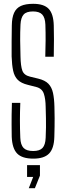

<svg xmlns="http://www.w3.org/2000/svg" viewBox="-20 -826 346 1007"><path d="M155 6Q96 6 70 -20.8Q44 -47.5 41.5 -108.5Q41 -143 40.8 -170Q40.5 -197 41 -224.2Q41.5 -251.5 42.5 -286.5H86.5Q84.5 -240.5 84.5 -194.2Q84.5 -148 86.5 -103Q88 -66.5 103.5 -50.2Q119 -34 154 -34Q188.5 -34 203.2 -50.2Q218 -66.5 219.5 -103Q221 -134 221.2 -157.5Q221.5 -181 221 -206Q220.5 -231 219.5 -265.5Q219 -307 210 -334.2Q201 -361.5 171 -369.5L126 -381Q91 -389.5 73.2 -407.2Q55.5 -425 49 -455Q42.5 -485 41 -530Q40.5 -565 41 -608.8Q41.5 -652.5 42 -693Q42.5 -733.5 53.8 -758.5Q65 -783.5 89.5 -794.8Q114 -806 154 -806Q210.5 -806 235.5 -779.5Q260.5 -753 262 -692Q263 -663 263 -620.2Q263 -577.5 262 -528.5H217.5Q219 -570.5 219.2 -613Q219.5 -655.5 218 -697.5Q216.5 -733.5 201.5 -749.8Q186.5 -766 153 -766Q118.5 -766 104 -749.8Q89.5 -733.5 87.5 -697.5Q85.5 -656 85.8 -614.2Q86 -572.5 87.5 -530Q88.5 -479.5 97.2 -455.5Q106 -431.5 137.5 -424L181 -413.5Q216 -405 233.8 -386.8Q251.5 -368.5 258 -338.5Q264.5 -308.5 265.5 -265.5Q266.5 -230 266.5 -206.5Q266.5 -183 266.2 -161Q266 -139 265 -108.5Q263.5 -47.5 237.5 -20.8Q211.5 6 155 6ZM131 161 154 102H122V40H189.5V95L163 161Z"/></svg>

Font: Big Shoulders Display Thin Light
Style: Regular
Weight: 300
Version: Version 2.002